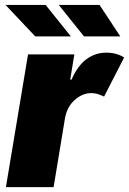

<svg xmlns="http://www.w3.org/2000/svg" viewBox="-20 -769 530 789"><path d="M4.3 0 95.2 -545.5H285.5L268.5 -441.8H274.1Q299 -499.3 335.4 -525.9Q371.8 -552.6 416.2 -552.6Q459.5 -552.6 490.1 -532.7L407.7 -372.2Q396.3 -377.5 383.3 -381.9Q370.4 -386.4 355.1 -386.4Q319.2 -386.4 287.6 -358.7Q256 -331 247.2 -284.1L200.3 0ZM474.4 -619.3H325.3L221.6 -748.6H389.2ZM271.3 -619.3H125L2.8 -748.6H167.6Z"/></svg>

Font: Inter UI Black
Style: Italic
Weight: 900
Italic angle: -9.39999°
Designer: Rasmus Andersson
Foundry: rsms
Version: 3.2;8d6f07862